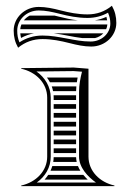

<svg xmlns="http://www.w3.org/2000/svg" viewBox="-20 -631 460 651"><path d="M48.8 -518C49.3 -512.3 50.2 -507.1 51.4 -502.4C65.4 -510 80 -515.2 95.6 -518ZM80.4 -578C72.7 -574 66.1 -568.5 60.9 -562H244.4C221.7 -564.5 200.4 -569.3 179.9 -574.5C175 -575.7 170.2 -576.9 165.5 -578ZM52.6 -548C50.5 -542.9 49.1 -537.5 48.6 -532H339.9C342.2 -537 343.6 -542.4 344 -548ZM301.3 -562H343.3C342.7 -566.3 341.8 -570.4 340.8 -573.9C327.8 -568 314.9 -564.1 301.3 -562ZM330.4 -518H162.1C195.7 -513.9 227.1 -505.6 258.4 -502H302.5C313.6 -504.7 323.2 -510.4 330.4 -518ZM41.4 -469.2C65.5 -488.8 92.5 -498.5 124.1 -498.5C156.3 -498.5 186.2 -492.3 215.5 -484.9C241.7 -478.2 265 -473.2 289.5 -473.2C336.3 -473.2 374.4 -509.1 374.4 -553.3C374.4 -574.6 369.9 -592.8 359.4 -611.5C335.3 -591.8 308.3 -582.2 276.7 -582.2C244.5 -582.2 214.6 -588.3 185.3 -595.8C159.1 -602.5 135.8 -607.5 111.3 -607.5C64.5 -607.5 26.4 -571.6 26.4 -527.3C26.4 -506.1 30.9 -487.9 41.4 -469.2ZM45.9 -487.4C40.6 -500.2 38.4 -512.5 38.4 -527.3C38.4 -564.4 70.5 -595.5 111.3 -595.5C134.1 -595.5 156.3 -590.8 182.4 -584.2C212 -576.6 243 -570.2 276.7 -570.2C302.3 -570.2 325.9 -576.5 346.3 -588C351.4 -575.7 354.1 -564.5 354.1 -551.2C354.1 -517.5 324.3 -490.2 287.5 -490.2C232.3 -490.2 181.1 -510.5 124.1 -510.5C94.8 -510.5 68.2 -502.2 45.9 -487.4ZM162 -202H238V-218H162ZM162 -188V-172H238V-188ZM162 -158V-142H238V-158ZM162 -128V-112H238V-128ZM162 -292H238V-308H161.7C161.9 -305.4 162 -302.7 162 -300ZM162 -278V-262H238V-278ZM162 -248V-232H238V-248ZM139.2 -368C143 -362.9 146.4 -357.6 149.3 -352H240.5C241.3 -357.4 242.2 -362.7 243.2 -368ZM155.5 -338C157.4 -332.8 158.8 -327.5 159.9 -322H238C238.2 -327.5 238.5 -332.8 238.9 -338ZM240 -82C238.8 -87.2 238.2 -92.5 238 -98H162C161.9 -92.6 161.4 -87.2 160.5 -82ZM244.3 -68H157.3C155.7 -62.5 153.6 -57.1 151.2 -52H252.5C249.3 -57.1 246.5 -62.4 244.3 -68ZM262.5 -38H143.5C139.7 -32.3 135.6 -26.9 131.1 -22H277.5C272.2 -27 267.2 -32.4 262.5 -38ZM140 -100C140 -51 102 -13 52 -2V0H368V-2C318 -13 280 -51 280 -100V-398L230 -402L52 -400V-398C102 -387 140 -349 140 -300ZM152 -100V-300C152 -337.4 132 -368.7 103.7 -388.6L229.6 -390L258 -387.9C252.1 -364.4 248.3 -344.1 248 -320V-100C248 -63 277.6 -31.8 305.5 -12H104.5C133.6 -32.7 152 -63.3 152 -100Z"/></svg>

Font: SortefaxS02
Style: Medium
Weight: 500
Designer: gluk
Foundry: gluk
Version: Version 0.261